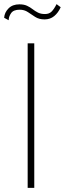

<svg xmlns="http://www.w3.org/2000/svg" viewBox="-50 -910 314 930"><path d="M-30 -824Q-28 -850 -8.5 -869.5Q11 -889 44 -889Q66 -889 81 -882Q96 -875 108 -865.5Q120 -856 134 -849Q148 -842 168 -842Q188 -842 200 -854Q212 -866 224 -890L244 -875Q232 -848 212.5 -832Q193 -816 166 -816Q139 -816 120.5 -828Q102 -840 85 -851.5Q68 -863 45 -863Q15 -863 3.5 -846Q-8 -829 -8 -812ZM84 -700H116V0H84Z"/></svg>

Font: Jost* Thin
Style: Regular
Weight: 200
Version: Version 3.7